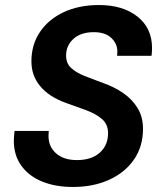

<svg xmlns="http://www.w3.org/2000/svg" viewBox="-20 -732 644 764"><path d="M270 12Q201 12 148 -9.5Q95 -31 65 -72.5Q35 -114 35 -172Q35 -182 36 -191.5Q37 -201 38 -211H174Q173 -200 173 -191Q173 -148 203.5 -121.5Q234 -95 286 -95Q344 -95 377 -124.5Q410 -154 410 -202Q410 -238 385 -259Q360 -280 321.5 -294Q283 -308 241 -323Q175 -347 140 -389Q105 -431 105 -488Q105 -555 139.5 -605.5Q174 -656 234.5 -684Q295 -712 374 -712Q469 -712 527 -666Q585 -620 585 -541Q585 -534 584.5 -526Q584 -518 583 -510H446Q447 -519 447 -527Q447 -558 423 -581Q399 -604 353 -604Q302 -604 272.5 -577.5Q243 -551 243 -511Q243 -480 263 -461.5Q283 -443 317 -429.5Q351 -416 392 -401Q435 -386 470.5 -361.5Q506 -337 527.5 -302Q549 -267 549 -219Q549 -149 513 -97Q477 -45 414 -16.5Q351 12 270 12Z"/></svg>

Font: DeepMind Sans
Style: Bold Italic
Weight: 700
Italic angle: -10°
Designer: Jonny Pinhorn / Modifications: Colophon Foundry
Foundry: Colophon Foundry
Version: Version 1.002; ttfautohint (v1.8.2)